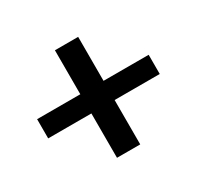

<svg xmlns="http://www.w3.org/2000/svg" viewBox="-124 -713 900 866"><g transform="rotate(-30 326.5 -280.0)"><path d="M254 0V-231H29V-331H254V-560H375V-331H610V-231H375V0Z"/></g></svg>

Font: Junction
Style: Bold
Weight: 700
Designer: Caroline Hadilaksono
Foundry: Caroline Hadilaksono, Tyler Finck, The League of Moveable Type
Version: Version 2.000; ttfautohint (v1.8.3)